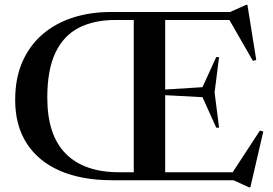

<svg xmlns="http://www.w3.org/2000/svg" viewBox="-20 -766 1160 816"><path d="M457 0Q327.5 0 235.2 -40Q143 -80 93.8 -156.2Q44.5 -232.5 44.5 -341Q44.5 -434 75.5 -504Q106.5 -574 161.8 -621Q217 -668 290.8 -691.5Q364.5 -715 450 -715H958L1026.5 -745.5H1031.5L1069 -511.5L1055 -507L955 -681H682V-385.5L840.5 -395.5L899 -523.5H911L892 -373L911 -223.5H899L840.5 -353L682 -361.5V-34H969L1084.5 -211L1099 -207L1044 30H1037.5L972.5 0ZM485.5 -34H548.5V-681H468.5Q379.5 -681 315 -648Q250.5 -615 215.8 -542.5Q181 -470 181 -351.5Q181 -191.5 259.5 -112.8Q338 -34 485.5 -34Z"/></svg>

Font: Newsreader Display Medium
Style: Regular
Weight: 500
Designer: Hugues Gentile
Foundry: Production Type
Version: Version 1.001